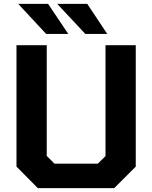

<svg xmlns="http://www.w3.org/2000/svg" viewBox="-20 -970 785 990"><path d="M218 -795 74 -950H228L332 -795ZM420 -795 275 -950H430L533 -795ZM175 0 65 -111V-737H221V-166L261 -126H484L524 -165V-737H680V-111L569 0Z"/></svg>

Font: Tomorrow SemiBold
Style: Regular
Weight: 600
Designer: Tony de Marco, Monica Rizzolli
Foundry: Just in Type
Version: Version 2.002